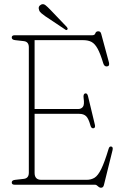

<svg xmlns="http://www.w3.org/2000/svg" viewBox="-20 -865 572 899"><path d="M35 -689.5Q35 -700 49 -700H412.5Q423.5 -700 426.5 -709.2Q429.5 -718.5 440.5 -718.5Q451 -718.5 454 -706L490 -573Q494.5 -555.5 481 -554Q468.5 -552.5 463.5 -568.5Q450 -613.5 437.2 -636.8Q424.5 -660 408.8 -668.5Q393 -677 369.5 -677H142V-354.5H345.5Q360.5 -354.5 368.2 -364.8Q376 -375 371.5 -406Q369 -425 378.5 -427.5Q388.5 -430 392 -415L424 -282Q428 -266.5 418 -264.5Q407.5 -262.5 403.5 -277.5Q394.5 -310.5 383 -321.2Q371.5 -332 351 -332H142V-55.5Q142 -23 173.5 -23H385Q407 -23 423 -33Q439 -43 454.2 -74Q469.5 -105 488.5 -168Q492 -180.5 500.5 -179Q510.5 -177.5 507 -162L466.5 1.5Q463.5 14 453 14Q445.5 14 438.5 7Q431.5 0 425 0H49Q35 0 35 -10.5Q35 -21.5 51.5 -23L91 -27.5Q115 -30 115 -56.5V-643.5Q115 -670 91 -672.5L51.5 -677Q35 -678.5 35 -689.5ZM216 -819 292.5 -739Q294.5 -736.5 296.2 -733Q298 -729.5 295.5 -727Q291.5 -722 286.5 -726L192 -789Q182.5 -796 174 -802.8Q165.5 -809.5 163 -818Q156.5 -835.5 173.5 -844Q183.5 -848 192.8 -840.8Q202 -833.5 216 -819Z"/></svg>

Font: Fraunces 144pt S100 Thin
Style: Regular
Weight: 100
Version: Version 1.000; ttfautohint (v1.8.3)